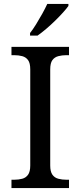

<svg xmlns="http://www.w3.org/2000/svg" viewBox="-20 -951 407 971"><path d="M38 0V-42H51Q74 -42 92.5 -47Q111 -52 122 -67.5Q133 -83 133 -114V-600Q133 -632 122 -647Q111 -662 92.5 -667Q74 -672 51 -672H38V-714H329V-672H316Q294 -672 275 -667Q256 -662 245 -647Q234 -632 234 -600V-114Q234 -83 245 -67.5Q256 -52 275 -47Q294 -42 316 -42H329V0ZM132 -784Q147 -803 163 -829Q179 -855 194 -882Q209 -909 219 -931H326V-921Q317 -908 299 -888Q281 -868 258.5 -846Q236 -824 213 -804.5Q190 -785 170 -771H132Z"/></svg>

Font: Noto Serif Ethiopic
Style: Regular
Weight: 400
Designer: Monotype Design Team
Foundry: Monotype Imaging Inc.
Version: Version 2.102